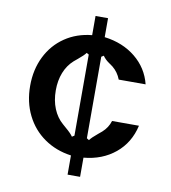

<svg xmlns="http://www.w3.org/2000/svg" viewBox="-84 -733 809 907"><g transform="rotate(10 320.0 -279.5)"><path d="M301 9Q228 -1 172 -40Q116 -79 85 -141.5Q54 -204 54 -282Q54 -360 85 -422.5Q116 -485 172 -523Q228 -561 301 -568V-660H361V-569Q449 -558 510 -508.5Q571 -459 590 -383H461Q448 -417 421 -439Q416 -443 400 -454Q384 -465 372 -482L361 -475V-84L372 -77Q382 -91 409 -113Q427 -128 427 -128Q454 -152 464 -185H593Q574 -101 512 -50Q450 1 361 9V101H301ZM301 -86V-475L290 -481Q281 -468 254 -446Q236 -431 236 -431Q207 -405 192 -367Q177 -329 177 -282Q177 -233 193 -194Q209 -155 238 -130L255 -115Q280 -94 290 -79Z"/></g></svg>

Font: Open Sauce Sans SemiBold
Style: Regular
Weight: 600
Designer: Alfredo Marco Pradil
Foundry: Creative Sauce Fz LLC
Version: Version 1.477